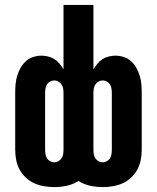

<svg xmlns="http://www.w3.org/2000/svg" viewBox="-20 -755 640 783"><path d="M201 8Q181 8 160 4.5Q139 1 120 -7.5Q101 -16 85.5 -30.5Q70 -45 60 -63.5Q50 -82 46 -102.5Q42 -123 42 -144V-376Q42 -394 43.5 -411.5Q45 -429 50 -445.5Q55 -462 63.5 -477.5Q72 -493 85 -505Q98 -517 115 -522.5Q132 -528 149 -528Q163 -528 177 -524.5Q191 -521 202.5 -513.5Q214 -506 223 -495Q232 -484 239 -472V-735H361V-472Q368 -484 377 -495Q386 -506 397.5 -513.5Q409 -521 423 -524.5Q437 -528 451 -528Q468 -528 485 -522.5Q502 -517 515 -505Q528 -493 536.5 -477.5Q545 -462 550 -445.5Q555 -429 556.5 -411.5Q558 -394 558 -376V-144Q558 -123 554 -102.5Q550 -82 540 -63.5Q530 -45 514.5 -30.5Q499 -16 480 -7.5Q461 1 440 4.5Q419 8 399 8Q373 8 347.5 2.5Q322 -3 300 -17Q278 -3 252.5 2.5Q227 8 201 8ZM399 -93Q407 -93 415.5 -97.5Q424 -102 428.5 -109.5Q433 -117 434.5 -126Q436 -135 436 -144V-376Q436 -385 434.5 -394Q433 -403 428.5 -410.5Q424 -418 415.5 -422.5Q407 -427 399 -427Q390 -427 382 -422.5Q374 -418 369 -410.5Q364 -403 362.5 -394Q361 -385 361 -376V-144Q361 -135 362.5 -126Q364 -117 369 -109.5Q374 -102 382 -97.5Q390 -93 399 -93ZM201 -93Q210 -93 218 -97.5Q226 -102 231 -109.5Q236 -117 237.5 -126Q239 -135 239 -144V-376Q239 -385 237.5 -394Q236 -403 231 -410.5Q226 -418 218 -422.5Q210 -427 201 -427Q193 -427 184.5 -422.5Q176 -418 171.5 -410.5Q167 -403 165.5 -394Q164 -385 164 -376V-144Q164 -135 165.5 -126Q167 -117 171.5 -109.5Q176 -102 184.5 -97.5Q193 -93 201 -93Z"/></svg>

Font: Iosevka Heavy Extended
Style: Regular
Weight: 900
Width: 7
Monospace: yes
Designer: Belleve Invis
Foundry: Belleve Invis
Version: Version 32.5.0; ttfautohint (v1.8.4)